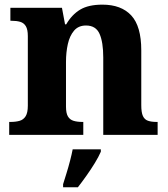

<svg xmlns="http://www.w3.org/2000/svg" viewBox="-20 -569 710 810"><path d="M18.8 0V-54.6H23.6Q46.6 -54.6 62.8 -59.3Q79 -64 88.2 -78.7Q97.4 -93.4 97.4 -123.2V-416.8Q97.4 -444.6 89 -458.5Q80.6 -472.4 65.2 -476.9Q49.8 -481.4 27.8 -481.4H23.8V-536H241.4L254.4 -466.4H259.4Q283.2 -507.4 318.2 -528.4Q353.2 -549.4 412 -549.4Q491.6 -549.4 533.8 -503.8Q576 -458.2 576 -356.8V-125.4Q576 -94.6 582.9 -79.6Q589.8 -64.6 604.2 -59.6Q618.6 -54.6 640.6 -54.6H645V0H415.6V-326.6Q415.6 -391 400 -426.2Q384.4 -461.4 342.8 -461.4Q311 -461.4 292.5 -439.8Q274 -418.2 266.2 -383.2Q258.4 -348.2 258.4 -307.4V-119.4Q258.4 -91.6 266.5 -77.9Q274.6 -64.2 290 -59.4Q305.4 -54.6 327.4 -54.6H331.4V0ZM246.2 208Q252.4 188.2 260.5 162.1Q268.6 136 275.6 109.1Q282.6 82.2 286.6 61H405.4V71Q396.4 92 380.1 118.7Q363.8 145.4 344.6 172.4Q325.4 199.4 308.6 221H246.2Z"/></svg>

Font: Noto Serif Hentaigana ExtraLight
Style: Regular
Weight: 200
Designer: Kazuhiro Yamada
Foundry: nipponia
Version: Version 1.000